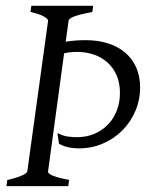

<svg xmlns="http://www.w3.org/2000/svg" viewBox="-20 -635 511 655"><path d="M294.9 -594.2Q272 -589.8 256.6 -585.9Q241.2 -582 231.9 -578.4Q222.7 -574.7 218.5 -571Q214.4 -567.4 213.9 -564L204.1 -492.7Q235.4 -498 272 -498Q315.4 -498 350.1 -486.6Q384.8 -475.1 408.7 -454.1Q432.6 -433.1 445.3 -403.3Q458 -373.5 458 -336.9Q458 -294.4 441.9 -256.6Q425.8 -218.8 397.7 -190.4Q369.6 -162.1 331.5 -145.5Q293.5 -128.9 250 -128.9Q229.5 -128.9 212.2 -132.8Q194.8 -136.7 181.2 -145L175.8 -181.2Q193.4 -171.9 210 -169.4Q226.6 -167 242.2 -167Q275.4 -167 302.5 -178.7Q329.6 -190.4 348.9 -210.7Q368.2 -231 378.7 -258.5Q389.2 -286.1 389.2 -317.9Q389.2 -351.6 377.9 -377.7Q366.7 -403.8 346.9 -421.6Q327.1 -439.5 300.3 -448.7Q273.4 -458 242.2 -458Q231 -458 220.2 -456.8Q209.5 -455.6 198.7 -453.1L144 -50.8Q143.1 -47.9 146 -44.4Q148.9 -41 157.2 -37.1Q165.5 -33.2 179.7 -29.3Q193.8 -25.4 215.8 -21L212.9 0H2L4.9 -21Q35.6 -27.8 54 -35.9Q72.3 -43.9 73.2 -50.8L144 -564Q145 -569.8 129.9 -578.6Q114.7 -587.4 84 -594.2L86.9 -615.2H297.9Z"/></svg>

Font: Gentium Plus Viet
Style: Italic
Weight: 400
Italic angle: -8°
Designer: J. Victor Gaultney, Annie Olsen, Iska Routamaa, Becca Hirsbrunner
Foundry: SIL International
Version: Version 5.000